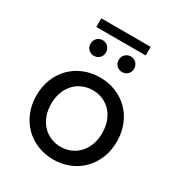

<svg xmlns="http://www.w3.org/2000/svg" viewBox="-194 -962 1025 1098"><g transform="rotate(30 318.5 -412.5)"><path d="M319 6C471 6 584 -107 584 -265C584 -423 471 -535 319 -535C166 -535 53 -423 53 -265C53 -107 166 6 319 6ZM319 -78C223 -78 150 -152 150 -265C150 -378 223 -451 319 -451C415 -451 487 -378 487 -265C487 -152 415 -78 319 -78ZM410 -624C438 -624 461 -645 461 -675C461 -705 438 -727 410 -727C382 -727 359 -705 359 -675C359 -645 382 -624 410 -624ZM224 -624C252 -624 275 -645 275 -675C275 -705 252 -727 224 -727C196 -727 173 -705 173 -675C173 -645 196 -624 224 -624ZM154 -774H480V-831H154Z"/></g></svg>

Font: Chess Sans Medium
Style: Regular
Weight: 500
Designer: Wolf Bōese
Foundry: Wolf Bōese
Version: Version 7.223;Glyphs 3.3 (3306)